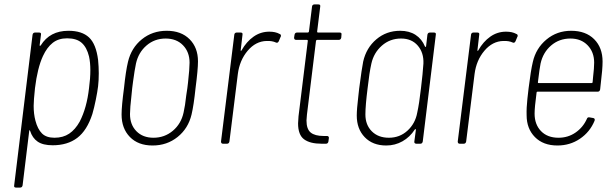

<svg xmlns="http://www.w3.org/2000/svg" viewBox="-20 -649 2778 867"><path d="M426 -318Q426 -286 423 -260Q420 -235 412.5 -198Q405 -161 397 -134Q373 -60 329 -26.5Q285 7 218 7Q174 7 150 -9.5Q126 -26 116 -58Q115 -61 113.5 -61Q112 -61 112 -58L82 188Q80 198 71 198H52Q42 198 44 188L127 -492Q129 -502 138 -502H157Q167 -502 165 -492L159 -445Q159 -442 160.5 -442Q162 -442 164 -444Q205 -510 289 -510Q350 -510 382 -480Q414 -450 423 -378Q426 -347 426 -318ZM382 -251Q388 -295 388 -332Q388 -367 382 -394Q372 -435 349 -455.5Q326 -476 283 -476Q244 -476 218 -455.5Q192 -435 174 -396Q149 -342 138 -251Q132 -195 132 -171Q132 -134 140 -104Q150 -66 169.5 -46.5Q189 -27 226 -27Q265 -27 292.5 -45.5Q320 -64 340 -100Q372 -162 382 -251Z M529 -132Q529 -170 540 -252Q548 -329 558 -370Q573 -433 620.5 -471.5Q668 -510 733 -510Q798 -510 836 -472Q874 -434 874 -372Q874 -335 863 -251Q855 -174 845 -132Q830 -69 782 -30.5Q734 8 669 8Q604 8 566.5 -30.5Q529 -69 529 -132ZM809 -141Q816 -171 821 -218L826 -251L829 -276Q836 -339 836 -366Q836 -414 806.5 -444.5Q777 -475 728 -475Q678 -475 641.5 -443.5Q605 -412 594 -362Q588 -334 581 -282L577 -251L574 -221Q567 -160 567 -134Q567 -86 596 -56.5Q625 -27 673 -27Q723 -27 760.5 -58.5Q798 -90 809 -141Z M1242 -496 1246 -494Q1250 -490 1248 -484L1246 -480L1239 -463Q1234 -453 1226 -457Q1209 -465 1184 -464Q1135 -463 1098.5 -420Q1062 -377 1054 -315L1016 -10Q1014 0 1005 0H987Q978 0 978 -10L1038 -492Q1038 -496 1041 -499Q1044 -502 1048 -502H1067Q1077 -502 1075 -492L1067 -423Q1066 -420 1068 -419.5Q1070 -419 1071 -422Q1093 -461 1125 -483.5Q1157 -506 1196 -506Q1224 -506 1242 -496Z M1510 -469H1412Q1409 -469 1407 -465L1366 -131Q1364 -113 1364 -105Q1364 -66 1383 -50.5Q1402 -35 1441 -35H1457Q1461 -35 1463.5 -32Q1466 -29 1465 -25L1463 -10Q1461 0 1452 0H1432Q1380 0 1353 -20Q1326 -40 1326 -92Q1326 -100 1328 -124L1370 -465Q1370 -469 1366 -469H1317Q1308 -469 1308 -479L1310 -492Q1312 -502 1321 -502H1370Q1373 -502 1375 -506L1389 -619Q1389 -623 1392 -626Q1395 -629 1399 -629H1418Q1428 -629 1426 -619L1412 -506Q1412 -502 1416 -502H1514Q1524 -502 1522 -492L1521 -479Q1519 -469 1510 -469Z M1921 -502H1940Q1950 -502 1948 -492L1889 -10Q1887 0 1878 0H1860Q1855 0 1852.5 -3Q1850 -6 1851 -10L1858 -63Q1858 -66 1856.5 -66Q1855 -66 1853 -64Q1831 -30 1797.5 -11Q1764 8 1724 8Q1663 8 1627 -29.5Q1591 -67 1591 -127Q1591 -156 1598 -214L1602 -250Q1614 -342 1620 -371Q1634 -433 1679.5 -471.5Q1725 -510 1787 -510Q1828 -510 1856.5 -491.5Q1885 -473 1899 -439Q1901 -437 1902.5 -437Q1904 -437 1904 -440L1910 -492Q1912 -502 1921 -502ZM1881 -251Q1889 -316 1892 -362Q1894 -411 1866.5 -443Q1839 -475 1791 -475Q1741 -475 1704.5 -443Q1668 -411 1657 -362Q1648 -322 1640 -251Q1630 -172 1630 -132Q1630 -85 1659 -56Q1688 -27 1736 -27Q1785 -27 1820 -59Q1855 -91 1864 -140Q1873 -180 1881 -251Z M2311 -496 2315 -494Q2319 -490 2317 -484L2315 -480L2308 -463Q2303 -453 2295 -457Q2278 -465 2253 -464Q2204 -463 2167.5 -420Q2131 -377 2123 -315L2085 -10Q2083 0 2074 0H2056Q2047 0 2047 -10L2107 -492Q2107 -496 2110 -499Q2113 -502 2117 -502H2136Q2146 -502 2144 -492L2136 -423Q2135 -420 2137 -419.5Q2139 -419 2140 -422Q2162 -461 2194 -483.5Q2226 -506 2265 -506Q2293 -506 2311 -496Z M2630 -112Q2633 -121 2642 -119L2659 -116Q2668 -114 2665 -104Q2644 -53 2599 -22.5Q2554 8 2497 8Q2433 8 2395.5 -30Q2358 -68 2358 -129Q2357 -162 2361.5 -202.5Q2366 -243 2367 -251Q2377 -332 2386 -369Q2400 -431 2447.5 -470.5Q2495 -510 2559 -510Q2625 -510 2663 -472Q2701 -434 2701 -371Q2701 -337 2693 -273L2690 -245Q2688 -235 2679 -235H2407Q2403 -235 2403 -231Q2394 -164 2394 -136Q2394 -87 2423 -57Q2452 -27 2502 -27Q2545 -27 2579 -50.5Q2613 -74 2630 -112ZM2421 -362Q2417 -344 2409 -278Q2408 -274 2412 -274H2652Q2656 -274 2656 -278L2658 -300Q2663 -342 2663 -366Q2663 -414 2633.5 -444.5Q2604 -475 2556 -475Q2505 -475 2468.5 -443.5Q2432 -412 2421 -362Z"/></svg>

Font: Barlow Semi Condensed ExLight
Style: Italic
Weight: 275
Width: 4
Italic angle: -7°
Designer: Jeremy Tribby
Foundry: Tribby Type
Version: Version 1.408